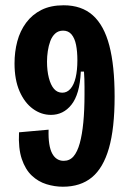

<svg xmlns="http://www.w3.org/2000/svg" viewBox="-20 -693 496 727"><path d="M218 14Q187 14 156 4.5Q125 -5 100.5 -28Q76 -51 62.5 -91Q49 -131 52 -192L164 -202Q163 -171 166.5 -148.5Q170 -126 177.5 -112Q185 -98 196 -91Q207 -84 221 -84Q244 -84 258.5 -101Q273 -118 282 -150.5Q291 -183 295.5 -229.5Q300 -276 300 -336Q300 -349 300 -364Q300 -379 299.5 -393.5Q299 -408 298 -422H286Q284 -378 275 -347Q266 -316 250.5 -296.5Q235 -277 215.5 -267.5Q196 -258 173 -258Q136 -258 104.5 -281Q73 -304 54 -347.5Q35 -391 35 -453Q35 -497 45.5 -536.5Q56 -576 79 -607Q102 -638 137 -655.5Q172 -673 221 -673Q289 -673 331.5 -635Q374 -597 394 -520.5Q414 -444 414 -327Q414 -207 392.5 -132Q371 -57 328 -21.5Q285 14 218 14ZM216 -342Q234 -342 247 -357Q260 -372 266.5 -399.5Q273 -427 273 -465Q273 -498 268 -523Q263 -548 251 -562.5Q239 -577 219 -577Q201 -577 189 -566Q177 -555 170.5 -537.5Q164 -520 161 -499.5Q158 -479 158 -460Q158 -425 165 -398Q172 -371 184.5 -356.5Q197 -342 216 -342Z"/></svg>

Font: Bricolage Grotesque 24pt Condensed SemiBold
Style: Regular
Weight: 600
Width: 3
Designer: Mathieu Triay
Foundry: Atelier Triay
Version: Version 1.001;gftools[0.9.33.dev8+g029e19f]